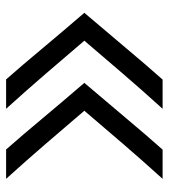

<svg xmlns="http://www.w3.org/2000/svg" viewBox="18 -571 553 629"><g transform="rotate(90 294.5 -256.5)"><path d="M336.4 0H240.2Q190.4 -56.6 139.2 -118.2Q87.9 -179.7 22 -256.3Q87.9 -333.5 139.2 -394.8Q190.4 -456.1 240.7 -512.7H336.4Q274.9 -444.8 222.2 -383.5Q169.4 -322.3 113.3 -256.3Q169.4 -190.4 222.2 -129.2Q274.9 -67.9 336.4 0ZM565.9 0H469.7Q419.9 -56.6 368.7 -118.2Q317.4 -179.7 251.5 -256.3Q317.4 -333.5 368.7 -394.8Q419.9 -456.1 470.2 -512.7H565.9Q504.4 -444.8 451.7 -383.5Q398.9 -322.3 342.8 -256.3Q398.9 -190.4 451.7 -129.2Q504.4 -67.9 565.9 0Z"/></g></svg>

Font: Kay Pho Du Medium
Style: Regular
Weight: 500
Designer: Victor Gaultney, Khu Oo Reh
Foundry: SIL International
Version: Version 3.000